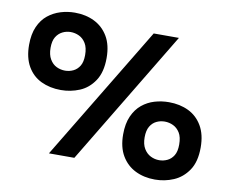

<svg xmlns="http://www.w3.org/2000/svg" viewBox="-79 -794 1113 930"><g transform="rotate(10 477.5 -328.5)"><path d="M214 -312Q160 -312 117 -332.5Q74 -353 49.5 -395.5Q25 -438 25 -501Q25 -554 41.5 -591Q58 -628 85.5 -650Q113 -672 147 -682.5Q181 -693 217 -693Q271 -693 313.5 -672Q356 -651 381 -609Q406 -567 406 -503Q406 -433 377.5 -390.5Q349 -348 305.5 -330Q262 -312 214 -312ZM218 -408Q239 -408 258 -417Q277 -426 289 -445.5Q301 -465 301 -499Q301 -535 288 -556.5Q275 -578 255 -587.5Q235 -597 213 -597Q192 -597 173 -587.5Q154 -578 142 -558.5Q130 -539 130 -505Q130 -471 143 -449Q156 -427 176 -417.5Q196 -408 218 -408ZM738 36Q684 36 641.5 15Q599 -6 574 -48Q549 -90 549 -153Q549 -206 565.5 -243Q582 -280 609.5 -302.5Q637 -325 671 -335Q705 -345 741 -345Q795 -345 837.5 -324.5Q880 -304 905 -261.5Q930 -219 930 -155Q930 -85 901.5 -43Q873 -1 829.5 17.5Q786 36 738 36ZM742 -60Q763 -60 782 -69Q801 -78 813 -97.5Q825 -117 825 -151Q825 -188 812 -209Q799 -230 779 -239.5Q759 -249 737 -249Q716 -249 697 -240Q678 -231 666 -211Q654 -191 654 -157Q654 -123 667 -101.5Q680 -80 700 -70Q720 -60 742 -60ZM211 0 610 -660H734L336 0Z"/></g></svg>

Font: Bricolage Grotesque 28pt SemiBold
Style: Regular
Weight: 600
Version: Version 1.001;gftools[0.9.33.dev8+g029e19f]